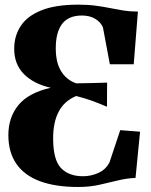

<svg xmlns="http://www.w3.org/2000/svg" viewBox="-20 -772 633 804"><path d="M307 11Q212.5 11 147.2 -13.2Q82 -37.5 48.5 -86Q15 -134.5 15 -206.5Q15 -280.5 57.2 -332Q99.5 -383.5 192.5 -404.5Q121 -420.5 80 -462Q39 -503.5 39.5 -568.5Q39.5 -621 66.5 -662.8Q93.5 -704.5 152.8 -728.5Q212 -752.5 308 -752.5Q348.5 -752.5 380.5 -748.2Q412.5 -744 440.8 -738.2Q469 -732.5 497 -728Q525 -723.5 557.5 -723.5L540 -503H440L411 -657.5Q402 -679 379 -693Q356 -707 323 -707Q267 -707 240.2 -672Q213.5 -637 213.5 -570Q213.5 -510.5 235.8 -474Q258 -437.5 299 -423Q330 -423.5 362.8 -424.2Q395.5 -425 428.5 -426L428 -325Q393 -340 364.5 -350.2Q336 -360.5 299 -370Q249 -349 225.8 -304.5Q202.5 -260 202.5 -193Q202.5 -103 235.2 -68.5Q268 -34 327.5 -34Q361 -34 391.8 -47.8Q422.5 -61.5 438.5 -92L483.5 -227L566.5 -220.5L547.5 -27Q510 -25.5 472.8 -16.2Q435.5 -7 395.2 2Q355 11 307 11Z"/></svg>

Font: Merriweather 96pt Black
Style: Regular
Weight: 900
Version: Version 2.100